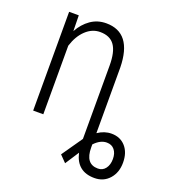

<svg xmlns="http://www.w3.org/2000/svg" viewBox="-136 -645 880 965"><g transform="rotate(20 304.5 -162.5)"><path d="M356 -344.2Q356 -417.5 331.5 -451.9Q307.1 -486.3 254.4 -486.3Q211.9 -486.3 178 -454.3Q144 -422.4 126.5 -366.7V0H72.3V-528.3H124L125.5 -444.3Q148.9 -487.3 185.3 -512.7Q221.7 -538.1 268.1 -538.1Q406.2 -538.1 409.7 -354V-2Q444.8 -25.9 482.9 -25.9Q529.8 -25.9 558.1 6.1Q586.4 38.1 586.4 91.8Q586.4 145 555.9 179.2Q525.4 213.4 476.6 213.4Q382.3 213.4 361.3 120.1L313.5 193.8L279.3 158.7L356 48.3ZM475.6 24.4Q441.4 24.4 409.7 58.1V74.7Q409.7 162.6 477.1 162.6Q502.4 162.6 517.3 142.8Q532.2 123 532.2 91.8Q532.2 61.5 517.3 43Q502.4 24.4 475.6 24.4Z"/></g></svg>

Font: Roboto Condensed Light
Style: Regular
Weight: 300
Designer: Google
Version: Version 2.134; 2016